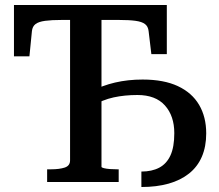

<svg xmlns="http://www.w3.org/2000/svg" viewBox="-20 -730 878 770"><path d="M807 -195Q807 -142 789.5 -101.5Q772 -61 738 -34Q704 -7 656 6.5Q608 20 547 20V-42Q589 -42 618.5 -57.5Q648 -73 663.5 -106.5Q679 -140 679 -196Q679 -265 641.5 -307Q604 -349 531 -349Q480 -349 436 -339.5Q392 -330 347 -304V-364Q390 -387 441.5 -399Q493 -411 552 -411Q637 -411 693.5 -384.5Q750 -358 778.5 -309.5Q807 -261 807 -195ZM169 0V-51H185Q218 -51 239.5 -58Q261 -65 261 -87V-650H227Q187 -650 161 -646.5Q135 -643 122.5 -633.5Q110 -624 108 -605L98 -504H36V-710H649V-513H587L576 -605Q574 -624 561.5 -633.5Q549 -643 523.5 -646.5Q498 -650 457 -650H387V-61Q387 -58 397 -55.5Q407 -53 421.5 -52Q436 -51 449 -51H456V0Z"/></svg>

Font: Roboto Serif 36pt Medium
Style: Regular
Weight: 500
Designer: Greg Gazdowicz
Foundry: Commercial Type
Version: Version 1.008